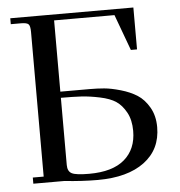

<svg xmlns="http://www.w3.org/2000/svg" viewBox="-51 -751 756 808"><g transform="rotate(-5 326.5 -347.0)"><path d="M22 -677V-702H542V-525H516L460 -677H205V-376H330Q361 -376 390 -373.5Q419 -371 459 -359.5Q499 -348 528 -329.5Q557 -311 577.5 -275.5Q598 -240 598 -192Q598 -98 527 -45Q456 8 330 8Q264 8 189 0H58V-26H104V-637Q104 -662 97 -669.5Q90 -677 65 -677ZM205 -66Q205 -39 223 -30Q241 -21 296 -21Q395 -21 445.5 -64.5Q496 -108 496 -185Q496 -231 478.5 -263Q461 -295 436.5 -311.5Q412 -328 369 -337Q326 -346 292 -348Q258 -350 205 -350Z"/></g></svg>

Font: Dihjauti
Style: Bold
Weight: 700
Designer: T. Christopher White
Version: Version 3.0.0